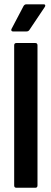

<svg xmlns="http://www.w3.org/2000/svg" viewBox="-20 -886 243 906"><path d="M57.3 0Q46.9 0 46.9 -10.9V-672.1Q46.9 -683 57.3 -683H146.5Q156.9 -683 156.9 -672.1V-10.9Q156.9 0 146.5 0ZM40.9 -737.6Q35.9 -737.6 33.9 -741.3Q31.9 -745 34.4 -749.5L91.3 -857.8Q96.3 -865.7 104.7 -865.7H185.8Q191.8 -865.7 193.3 -861.8Q194.8 -857.8 190.8 -852.3L119.6 -746Q114.6 -737.6 105.2 -737.6Z"/></svg>

Font: Sofia Sans Condensed
Style: Regular
Weight: 400
Designer: Botio Nikoltchev, Ani Petrova
Foundry: lettersoup
Version: Version 4.100